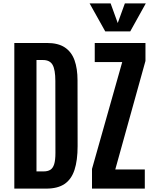

<svg xmlns="http://www.w3.org/2000/svg" viewBox="-20 -1113 897 1133"><path d="M64.5 0V-859.4H257.3Q322.8 -859.4 362.3 -833.3Q401.9 -807.1 419.7 -757.8Q437.5 -708.5 437.5 -638.7L438 -251Q438 -166.5 419.7 -110.6Q401.4 -54.7 360.8 -27.3Q320.3 0 252.9 0ZM195.3 -101.6H238.3Q261.2 -101.6 276.6 -110.8Q292 -120.1 299.6 -143.8Q307.1 -167.5 307.1 -210.9L306.6 -635.3Q306.6 -701.2 290.5 -730Q274.4 -758.8 233.9 -758.8H195.3ZM522.9 0V-116.2L701.2 -746.6H539.1V-859.4H838.4V-753.4L660.2 -112.8H834.5V0ZM601.1 -927.7 508.8 -1092.8H632.8L674.8 -977.1L716.8 -1092.8H840.3L748.5 -927.7Z"/></svg>

Font: Antonio
Style: Bold
Weight: 700
Designer: Vernon Adams
Foundry: Vernon Adams
Version: Version 1.002